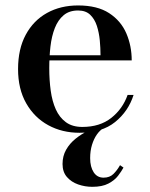

<svg xmlns="http://www.w3.org/2000/svg" viewBox="-20 -490 566 723"><path d="M279.5 10Q214 10 161.8 -18.5Q109.5 -47 78.8 -100.8Q48 -154.5 48 -230Q48 -305.5 77 -359.2Q106 -413 157 -441.2Q208 -469.5 274 -469.5Q346.5 -469.5 391 -440.5Q435.5 -411.5 455.8 -364.2Q476 -317 476 -262.5H115.5V-282H358.5Q358.5 -308.5 355.8 -337.8Q353 -367 344.8 -392.5Q336.5 -418 319.8 -434.2Q303 -450.5 274 -450.5Q241 -450.5 219.8 -432.8Q198.5 -415 186.5 -384.5Q174.5 -354 170 -315Q165.5 -276 165.5 -233Q165.5 -188.5 171 -148.5Q176.5 -108.5 190.2 -78Q204 -47.5 228.2 -29.8Q252.5 -12 290 -12Q356 -12 399 -46Q442 -80 460.5 -132.5H483Q463.5 -71 413.5 -30.5Q363.5 10 279.5 10ZM327.5 213.5Q300 213.5 274.2 204.5Q248.5 195.5 232 176.5Q215.5 157.5 215.5 127.5Q215.5 97.5 229 73.8Q242.5 50 265 32Q287.5 14 313.8 1.5Q340 -11 364.5 -19L370.5 -8Q356.5 0 345 16.2Q333.5 32.5 326.5 55.2Q319.5 78 319.5 105.5Q319.5 138.5 332.8 158.8Q346 179 370 179Q393 179 407 165.2Q421 151.5 432 132L445 141Q437.5 155 424.5 172Q411.5 189 388.2 201.2Q365 213.5 327.5 213.5Z"/></svg>

Font: Bodoni Moda 11pt Medium
Style: Regular
Weight: 500
Designer: Owen Earl
Foundry: indestructible type
Version: Version 2.004